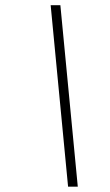

<svg xmlns="http://www.w3.org/2000/svg" viewBox="-20 -702 414 722"><path d="M272.5 0H236L170.5 -682.5H207Z"/></svg>

Font: Newsreader Light
Style: Italic
Weight: 300
Italic angle: -17°
Designer: Hugues Gentile
Foundry: Production Type
Version: Version 1.003